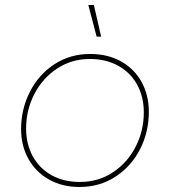

<svg xmlns="http://www.w3.org/2000/svg" viewBox="-20 -740 677 765"><path d="M64 -226Q64 -304 98.5 -373Q133 -442 196 -483.5Q259 -525 339 -525Q409 -525 462 -495.5Q515 -466 544 -413.5Q573 -361 573 -294Q573 -214 538 -145.5Q503 -77 440 -36Q377 5 297 5Q228 5 175.5 -24.5Q123 -54 93.5 -106.5Q64 -159 64 -226ZM553 -292Q553 -354 526.5 -402.5Q500 -451 451 -478Q402 -505 338 -505Q265 -505 207 -466.5Q149 -428 116.5 -364.5Q84 -301 84 -228Q84 -166 110.5 -117.5Q137 -69 185.5 -42Q234 -15 298 -15Q372 -15 430 -53.5Q488 -92 520.5 -155.5Q553 -219 553 -292ZM332 -720H354L383 -594H365Z"/></svg>

Font: Fixel Italic Variable Display Thin
Style: Italic
Weight: 100
Italic angle: -10°
Designer: AlfaBravo + MacPaw
Foundry: Kyrylo Tkachov, Marchela Mozhyna, Serhii Makarenko, Maria Weinstein, Zakhar Kryvoshyya
Version: Version 1.210;Glyphs 3.2 (3217)